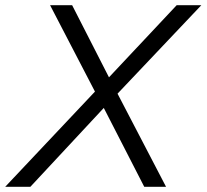

<svg xmlns="http://www.w3.org/2000/svg" viewBox="-66 -720 796 740"><path d="M51 0H-46L300 -367L127 -700H212L354 -422L615 -700H710L387 -359L574 0H490L334 -304Z"/></svg>

Font: Rosa Sans Light
Style: Italic
Weight: 300
Italic angle: -12°
Designer: Pentagram / MCKL
Foundry: Pentagram / MCKL
Version: Version 1.005;September 16, 2019;FontCreator 11.5.0.2425 64-